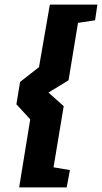

<svg xmlns="http://www.w3.org/2000/svg" viewBox="-20 -700 442 832"><path d="M111 -183 51 -248 67 -345 149 -409 196 -680H402L392 -612L318 -601L277 -352L190 -299L256 -240L212 25L283 37L269 112H63Z"/></svg>

Font: Grenze ExtraBold
Style: Italic
Weight: 800
Italic angle: -10°
Designer: Renata Polastri
Foundry: Omnibus-Type
Version: Version 1.002; ttfautohint (v1.8)